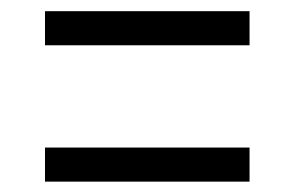

<svg xmlns="http://www.w3.org/2000/svg" viewBox="-20 -458 540 352"><path d="M437.5 -125V-187.5H62.5V-125ZM437.5 -375V-437.5H62.5V-375Z"/></svg>

Font: CalcUnifontExMono
Style: Regular
Weight: 500
Version: Version 15.0.06